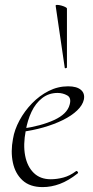

<svg xmlns="http://www.w3.org/2000/svg" viewBox="-20 -751 379 783"><path d="M154 12Q102 12 72 -15.5Q42 -43 32.5 -88Q23 -133 33 -185Q39 -222 59.5 -260Q80 -298 110.5 -329.5Q141 -361 178.5 -380Q216 -399 258 -399Q293 -399 310 -384.5Q327 -370 322 -345Q317 -322 294.5 -300.5Q272 -279 236.5 -261.5Q201 -244 157.5 -231.5Q114 -219 67 -213L69 -226Q147 -237 200.5 -261.5Q254 -286 264 -324Q272 -352 254 -362Q236 -372 215 -372Q179 -372 152 -351Q125 -330 108.5 -295Q92 -260 85 -218Q74 -161 82.5 -116.5Q91 -72 117.5 -46Q144 -20 187 -20Q212 -20 238.5 -27Q265 -34 290 -53Q293 -55 296.5 -51Q300 -47 297 -44Q259 -14 224 -1Q189 12 154 12ZM244 -475 207 -727Q206 -731 213 -731Q220 -731 229.5 -728.5Q239 -726 246 -722.5Q253 -719 253 -716V-476Q253 -474 248.5 -473Q244 -472 244 -475Z"/></svg>

Font: Cormorant Light
Style: Italic
Weight: 300
Italic angle: -10°
Designer: Christian Thalmann (Catharsis Fonts)
Foundry: Catharsis Fonts
Version: Version 4.000